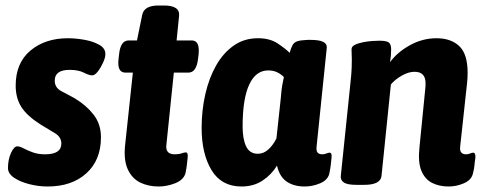

<svg xmlns="http://www.w3.org/2000/svg" viewBox="-20 -670 1754 698"><path d="M153 8Q120 8 86.5 -0.5Q53 -9 31 -24Q9 -39 9 -59Q9 -90 20 -114Q31 -138 43 -138Q52 -138 66 -130.5Q80 -123 99.5 -116Q119 -109 144 -109Q203 -109 203 -148Q203 -172 179.5 -186Q156 -200 128 -217Q79 -248 58 -280.5Q37 -313 37 -359Q37 -441 90.5 -486Q144 -531 227 -531Q254 -531 286 -525.5Q318 -520 341 -507Q364 -494 363 -472Q363 -461 355 -443Q347 -425 336 -410.5Q325 -396 315 -396Q304 -396 284.5 -406Q265 -416 233 -416Q179 -416 179 -377Q179 -352 201.5 -339.5Q224 -327 251 -313Q293 -288 320 -253.5Q347 -219 347 -171Q347 -88 294 -40Q241 8 153 8Z M557 8Q519 8 489.5 -6.5Q460 -21 444.5 -54.5Q429 -88 435 -144L463 -406H436Q405 -406 411 -456L413 -473Q418 -523 448 -523H478L497 -616Q504 -650 556 -650H576Q635 -650 631 -612L622 -523H677Q707 -523 702 -473L700 -456Q694 -406 665 -406H612L585 -145Q580 -109 615 -109Q630 -109 640 -112.5Q650 -116 655 -116Q665 -116 662 -95Q661 -85 659.5 -71.5Q658 -58 654 -39Q646 -15 616 -3.5Q586 8 557 8Z M858 8Q785 8 749 -51.5Q713 -111 713 -205Q713 -269 726.5 -328Q740 -387 766 -432.5Q792 -478 830 -504.5Q868 -531 918 -531Q961 -531 989.5 -512Q1018 -493 1033 -478Q1038 -496 1043.5 -506Q1049 -516 1061 -520Q1073 -524 1098 -525H1110Q1170 -525 1168 -497L1131 -138Q1129 -122 1134.5 -115.5Q1140 -109 1152 -109Q1159 -109 1166.5 -112Q1174 -115 1178 -115Q1188 -115 1185 -94Q1184 -84 1182.5 -70.5Q1181 -57 1177 -38Q1171 -15 1143.5 -3.5Q1116 8 1088 8Q1048 8 1022 -10Q996 -28 987 -68Q967 -35 934.5 -13.5Q902 8 858 8ZM917 -111Q939 -111 956.5 -127.5Q974 -144 985 -167L1001 -315Q1003 -342 1006 -359.5Q1009 -377 1012 -390Q1002 -400 988 -407Q974 -414 955 -414Q910 -414 886 -362.5Q862 -311 862 -210Q862 -164 875 -137.5Q888 -111 917 -111Z M1611 8Q1577 8 1551 -5Q1525 -18 1512 -49Q1499 -80 1505 -135L1526 -347Q1527 -354 1527 -358.5Q1527 -363 1527 -368Q1527 -409 1487 -409Q1465 -409 1440.5 -395Q1416 -381 1401 -363L1367 -31Q1364 2 1304 2H1275Q1242 2 1229.5 -7Q1217 -16 1219 -31L1252 -349Q1255 -375 1257 -399Q1259 -423 1259 -453Q1259 -462 1258.5 -471Q1258 -480 1258 -491Q1258 -501 1270 -507Q1282 -513 1300 -516.5Q1318 -520 1334.5 -521Q1351 -522 1359 -522Q1385 -522 1393.5 -515.5Q1402 -509 1402 -490Q1402 -469 1398 -444Q1424 -480 1470 -505.5Q1516 -531 1567 -531Q1619 -531 1649.5 -502.5Q1680 -474 1680 -405Q1680 -396 1679.5 -387Q1679 -378 1678 -368L1653 -138Q1651 -122 1657 -115.5Q1663 -109 1674 -109Q1682 -109 1689 -112Q1696 -115 1700 -115Q1710 -115 1708 -94Q1706 -84 1705 -70.5Q1704 -57 1699 -38Q1693 -15 1666 -3.5Q1639 8 1611 8Z"/></svg>

Font: Asap Semi Condensed Semi Condensed Regular
Style: Bold Italic
Weight: 700
Width: 4
Italic angle: -6°
Designer: Pablo Cosgaya
Foundry: Omnibus-Type
Version: Version 3.001; ttfautohint (v1.8.4.7-5d5b)